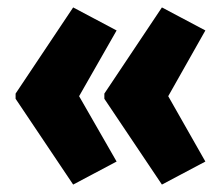

<svg xmlns="http://www.w3.org/2000/svg" viewBox="-20 -539 600 517"><path d="M22 -287 177 -519 294 -457 193 -280 294 -104 177 -42 22 -273ZM261 -287 416 -519 533 -457 433 -280 533 -104 416 -42 261 -273Z"/></svg>

Font: Noto Sans Malayalam ExtraCondensed Black
Style: Regular
Weight: 900
Width: 2
Designer: Jelle Bosma - Monotype Design Team
Foundry: Monotype Imaging Inc.
Version: Version 2.104; ttfautohint (v1.8.4.7-5d5b)